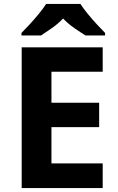

<svg xmlns="http://www.w3.org/2000/svg" viewBox="-20 -1005 600 974"><path d="M501 -51H90V-765H501V-641H241V-484H483V-360H241V-176H501ZM388 -985Q402 -963 424.5 -935.5Q447 -908 471 -882Q495 -856 513 -838V-825H414Q388 -841 357 -862.5Q326 -884 300 -911Q274 -884 244 -863Q214 -842 188 -825H89V-838Q108 -857 131.5 -882.5Q155 -908 177.5 -935.5Q200 -963 214 -985Z"/></svg>

Font: Noto Sans Tamil UI
Style: Regular
Weight: 400
Designer: Jelle Bosma - Monotype Design Team
Foundry: Monotype Imaging Inc.
Version: Version 2.004